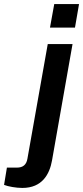

<svg xmlns="http://www.w3.org/2000/svg" viewBox="-123 -743 409 945"><path d="M123 -607H246L266 -723H144ZM-13 182C85 182 121 114 133 47L234 -526H112L12 38C7 68 -10 82 -40 82H-89L-103 167C-83 175 -44 182 -13 182Z"/></svg>

Font: Archivo SemiBold
Style: Italic
Weight: 600
Italic angle: -10°
Designer: Hector Gatti
Foundry: Omnibus-Type
Version: Version 2.001